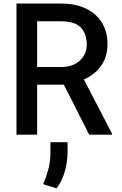

<svg xmlns="http://www.w3.org/2000/svg" viewBox="-20 -747 679 1065"><path d="M474.8 0 334.2 -277.3H186.1V0H71.4V-727.3H318.5Q399.9 -727.3 457.6 -699Q515.3 -670.8 545.8 -620.6Q576.3 -570.3 576.3 -503.9Q576.3 -432.5 541.2 -382.5Q506 -332.4 445.3 -306.1L601.2 -6V0ZM186.1 -628.9V-375.4H318.5Q385.3 -375.4 423.3 -411.4Q461.3 -447.4 461.3 -498.6Q461.3 -559.7 428.4 -594.3Q395.6 -628.9 318.5 -628.9ZM354.8 41.9V99.1Q354.4 150.2 339.5 204Q324.6 257.8 293.7 297.9L219.5 274.5Q236.5 235.4 248 192.5Q259.6 149.5 259.6 103.3V41.9Z"/></svg>

Font: Interface Medium
Style: Regular
Weight: 500
Designer: Rasmus Andersson
Foundry: rsms
Version: Version 1.8